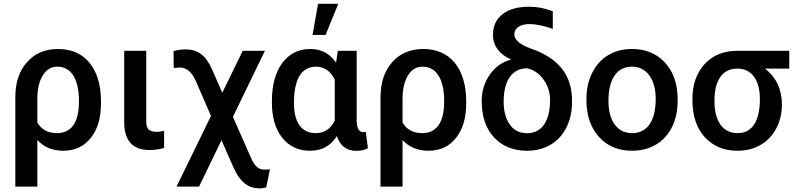

<svg xmlns="http://www.w3.org/2000/svg" viewBox="-20 -802 4279 1034"><path d="M292 -538.1C223.1 -538.1 168 -514.6 126 -467.8C83.5 -420.4 62.5 -357.4 62.5 -278.8V203.1H181.2V-48.3C215.8 -9.8 262.2 9.8 320.3 9.8C383.3 9.8 432.6 -13.2 469.2 -59.6C505.9 -105.5 523.9 -168 523.9 -246.6V-253.9C523.9 -342.8 503.4 -412.6 462.9 -462.9C421.9 -513.2 364.7 -538.1 292 -538.1ZM181.2 -270.5C181.2 -322.8 190.9 -364.3 210.4 -396C229.5 -427.2 255.9 -442.9 289.1 -442.9C363.3 -442.9 405.3 -376.5 405.3 -256.8C405.3 -140.1 363.3 -85 286.6 -85C238.3 -85 203.1 -104 181.2 -142.1Z M648.9 -528.3V-145C648.9 -44.4 694.3 5.9 785.6 5.9C813.5 5.9 839.8 2 863.8 -5.4V-97.2C849.6 -93.8 835.9 -92.3 822.3 -92.3C781.7 -92.3 767.6 -108.9 767.6 -148.4V-528.3Z M978.5 -536.1C957.5 -536.1 936 -533.2 914.6 -526.9L915.5 -436L948.2 -438.5C984.9 -438.5 1013.7 -413.6 1035.2 -364.3L1116.2 -177.7L930.7 203.1H1051.8L1172.9 -46.9L1234.4 93.3L1247.6 120.6C1277.3 179.2 1316.9 209.5 1367.2 211.9C1371.6 212.4 1375.5 212.4 1379.4 212.4C1392.1 212.4 1403.8 210.4 1414.1 206.5L1433.6 109.9L1414.1 111.3L1394 110.8C1369.1 108.4 1348.1 86.9 1331.1 46.9L1234.4 -172.9L1406.7 -528.3H1287.1L1177.2 -302.7L1121.6 -428.7C1088.9 -504.4 1044.9 -536.1 978.5 -536.1Z M1663.1 -613.8H1733.4L1801.8 -781.7H1692.9ZM1799.3 -528.3 1790 -464.4C1756.3 -513.7 1710.4 -538.1 1651.4 -538.1C1587.4 -538.1 1537.1 -512.7 1500 -462.4C1462.9 -412.1 1444.3 -343.3 1444.3 -256.8V-250.5C1444.3 -169.9 1462.9 -106.4 1500 -60.1C1536.6 -13.7 1586.9 9.8 1650.4 9.8C1713.4 9.8 1761.2 -16.6 1794.4 -69.3C1811.5 -16.1 1846.7 10.3 1899.4 10.3C1924.3 10.3 1944.8 5.4 1961.4 -4.4L1949.7 -92.3C1946.3 -90.8 1941.9 -90.3 1936.5 -90.3C1913.6 -90.3 1901.9 -110.4 1900.9 -150.4V-528.3ZM1563 -246.6C1563 -379.9 1606.4 -442.9 1681.2 -442.9C1726.1 -442.9 1759.8 -419.9 1782.7 -373.5V-151.4C1759.8 -106.9 1725.6 -85 1680.2 -85C1603.5 -85 1563 -143.6 1563 -246.6Z M2258.8 -538.1C2189.9 -538.1 2134.8 -514.6 2092.8 -467.8C2050.3 -420.4 2029.3 -357.4 2029.3 -278.8V203.1H2147.9V-48.3C2182.6 -9.8 2229 9.8 2287.1 9.8C2350.1 9.8 2399.4 -13.2 2436 -59.6C2472.7 -105.5 2490.7 -168 2490.7 -246.6V-253.9C2490.7 -342.8 2470.2 -412.6 2429.7 -462.9C2388.7 -513.2 2331.5 -538.1 2258.8 -538.1ZM2147.9 -270.5C2147.9 -322.8 2157.7 -364.3 2177.2 -396C2196.3 -427.2 2222.7 -442.9 2255.9 -442.9C2330.1 -442.9 2372.1 -376.5 2372.1 -256.8C2372.1 -140.1 2330.1 -85 2253.4 -85C2205.1 -85 2169.9 -104 2147.9 -142.1Z M2634.8 -614.3C2634.8 -554.2 2670.9 -508.8 2730 -482.9L2731 -480.5C2686.5 -469.2 2648.9 -443.4 2619.1 -401.9C2589.4 -360.4 2574.2 -312.5 2574.2 -258.8C2574.2 -174.3 2596.7 -108.9 2641.1 -61.5C2685.5 -14.2 2744.6 9.8 2818.4 9.8C2866.7 9.8 2909.7 -1.5 2946.3 -23.4C2982.9 -45.4 3010.7 -76.2 3030.8 -116.2C3050.8 -156.2 3060.5 -201.7 3060.5 -252V-265.6C3059.1 -398.4 2987.8 -488.3 2841.8 -539.6C2780.8 -561 2750 -586.9 2750 -617.2C2750 -650.9 2781.2 -672.4 2832 -672.4C2866.2 -672.4 2907.7 -663.6 2957 -646.5V-741.7C2931.2 -750.5 2909.2 -756.8 2891.1 -760.3C2872.6 -763.7 2851.6 -765.6 2827.6 -765.6C2768.1 -765.6 2721.2 -752.4 2686.5 -725.6C2651.9 -698.7 2634.8 -661.6 2634.8 -614.3ZM2692.4 -255.4C2692.4 -370.1 2739.7 -434.1 2818.4 -434.1C2854 -426.8 2883.3 -406.2 2907.2 -373.5C2930.7 -340.3 2942.4 -304.2 2942.4 -265.1C2942.4 -146.5 2896 -84.5 2818.4 -84.5C2778.8 -84.5 2748 -99.6 2726.1 -130.4C2703.6 -161.1 2692.4 -202.6 2692.4 -255.4Z M3138.2 -263.2C3138.2 -180.7 3160.6 -114.3 3205.6 -64.9C3250 -15.1 3309.6 9.8 3384.3 9.8C3433.1 9.8 3476.1 -1.5 3513.7 -23.9C3550.8 -46.4 3579.6 -78.1 3599.6 -119.1C3619.6 -160.2 3629.4 -206.5 3629.4 -258.8L3628.9 -286.6C3625.5 -362.3 3601.6 -423.3 3557.1 -469.2C3512.7 -515.1 3454.6 -538.1 3383.3 -538.1C3335 -538.1 3292.5 -526.9 3255.4 -504.9C3218.3 -482.4 3189.5 -450.7 3168.9 -409.2C3148.4 -367.7 3138.2 -320.8 3138.2 -269ZM3256.8 -258.8C3256.8 -381.3 3305.7 -442.9 3383.3 -442.9C3422.9 -442.9 3454.1 -427.2 3477.1 -396C3500 -364.7 3511.2 -322.3 3511.2 -269C3511.2 -148.4 3464.4 -85 3384.3 -85C3344.2 -85 3313 -100.6 3290.5 -131.3C3268.1 -162.1 3256.8 -204.6 3256.8 -258.8Z M4230.5 -528.3H3948.7C3876 -527.8 3817.9 -503.9 3774.4 -456.5C3731 -409.2 3709 -346.7 3709 -269V-263.2C3709 -178.7 3731 -112.3 3775.4 -63.5C3819.8 -14.6 3878.4 9.8 3952.1 9.8C3999.5 9.8 4041 -1 4077.1 -22.5C4113.3 -43.5 4141.1 -73.2 4161.1 -111.8C4181.2 -150.4 4190.9 -192.4 4190.9 -238.8C4190.9 -320.3 4160.6 -385.3 4100.1 -432.6H4230.5ZM3827.6 -258.8C3827.6 -376 3874.5 -432.6 3951.2 -432.6C3989.3 -432.6 4019 -418 4040.5 -389.2C4061.5 -359.9 4072.3 -319.8 4072.3 -269C4072.3 -146 4028.3 -85 3952.1 -85C3872.6 -85 3827.6 -148.9 3827.6 -258.8Z"/></svg>

Font: Roboto Medium
Style: Regular
Weight: 500
Designer: Google
Version: Version 2.137; 2017